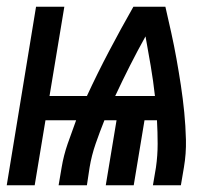

<svg xmlns="http://www.w3.org/2000/svg" viewBox="-37 -550 657 570"><path d="M-17 0 70 -530H154L110 -265H221Q252 -332 287 -398.5Q322 -465 359 -530H454Q463 -491 471.5 -452.5Q480 -414 487 -375Q494 -336 500 -296.5Q506 -257 510 -216.5Q514 -176 515 -135Q516 -94 509 -53L500 0H417L426 -53Q431 -88 431 -123Q431 -158 429 -193H392L360 0H277L309 -193H273Q259 -158 247 -123.5Q235 -89 229 -53L221 0H137L146 -53Q152 -89 164 -123.5Q176 -158 189 -193H98L66 0ZM305 -265H423Q418 -310 410.5 -354Q403 -398 395 -442Q371 -399 348.5 -354.5Q326 -310 305 -265Z"/></svg>

Font: Iosevka Curly MdExObl
Style: Regular
Weight: 500
Width: 7
Italic angle: -9°
Monospace: yes
Designer: Belleve Invis
Foundry: Belleve Invis
Version: Version 11.1.0; ttfautohint (v1.8.3)